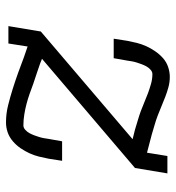

<svg xmlns="http://www.w3.org/2000/svg" viewBox="7 -585 586 640"><g transform="rotate(-90 300.0 -265.0)"><path d="M364 8Q346 8 329.5 3.5Q313 -1 297.5 -7Q282 -13 266.5 -19.5Q251 -26 235.5 -32Q220 -38 204 -42.5Q188 -47 172 -52L111 -68L100 0H42L60 -108L424 -418L409 -424Q394 -429 378.5 -434.5Q363 -440 347 -445L344 -446L341 -447Q325 -453 308 -459Q291 -465 274 -469.5Q257 -474 238.5 -477Q220 -480 202 -480Q194 -480 187 -473.5Q180 -467 176 -459.5Q172 -452 169 -444Q166 -436 163.5 -428Q161 -420 159.5 -412Q158 -404 157 -396L149 -351H84L91 -396Q94 -412 98 -428Q102 -444 109 -459.5Q116 -475 126 -489.5Q136 -504 149.5 -515.5Q163 -527 179 -532.5Q195 -538 212 -538Q241 -538 269 -531Q297 -524 324 -515.5Q351 -507 377.5 -497.5Q404 -488 430 -478L465 -466L475 -530H533L515 -422L156 -116L188 -108Q204 -103 219.5 -98.5Q235 -94 250 -88.5Q265 -83 280 -76.5Q295 -70 310 -64.5Q325 -59 341 -54.5Q357 -50 373 -50Q381 -50 388 -56.5Q395 -63 399 -70.5Q403 -78 406 -86Q409 -94 411.5 -102Q414 -110 415.5 -118Q417 -126 418 -134L426 -179H491L484 -134Q481 -118 477 -102Q473 -86 466 -70.5Q459 -55 449 -40.5Q439 -26 426 -14.5Q413 -3 396.5 2.5Q380 8 364 8Z"/></g></svg>

Font: Iosevka Slab Light Extended
Style: Italic
Weight: 300
Width: 7
Italic angle: -9°
Monospace: yes
Designer: Belleve Invis
Foundry: Belleve Invis
Version: Version 11.1.0; ttfautohint (v1.8.3)